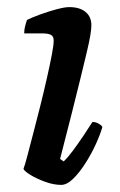

<svg xmlns="http://www.w3.org/2000/svg" viewBox="-20 -520 337 540"><path d="M152 0Q131 0 107.5 -8.5Q84 -17 66.5 -27.5Q49 -38 46 -45Q50 -55 57 -82Q64 -109 73.5 -145Q83 -181 93 -221Q103 -261 111.5 -298.5Q120 -336 125.5 -364.5Q131 -393 131 -406Q131 -418 123 -422Q115 -426 101 -426H48Q48 -437 51 -448Q54 -459 56 -464Q70 -471 93.5 -479.5Q117 -488 139.5 -494Q162 -500 175 -500Q204 -500 220.5 -486.5Q237 -473 237 -449Q237 -439 234 -420.5Q231 -402 224 -373Q217 -344 207 -302.5Q197 -261 182.5 -204Q168 -147 149 -73L159 -66Q170 -76 184.5 -95.5Q199 -115 214.5 -138Q230 -161 240 -177Q249 -177 257 -172.5Q265 -168 268 -163Q262 -142 249.5 -114.5Q237 -87 220 -60.5Q203 -34 185.5 -17Q168 0 152 0Z"/></svg>

Font: Texturina 12pt SemiBold
Style: Italic
Weight: 600
Italic angle: -11°
Version: Version 1.002